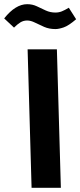

<svg xmlns="http://www.w3.org/2000/svg" viewBox="-73 -898 384 918"><path d="M78 0 59 -662H199L218 0ZM192 -759Q162 -759 138 -769.5Q114 -780 94 -790Q74 -800 57 -800Q39 -800 24.5 -791Q10 -782 -6 -766L-53 -810Q-26 -844 1.5 -861Q29 -878 57 -878Q82 -878 103 -868Q124 -858 145.5 -848Q167 -838 192 -838Q208 -838 222 -843.5Q236 -849 256 -861L291 -806Q255 -775 231.5 -767Q208 -759 192 -759Z"/></svg>

Font: Noto Sans
Style: Bold
Weight: 700
Designer: Monotype Design Team
Foundry: Monotype Imaging Inc.
Version: Version 2.000;GOOG;noto-source:20170915:90ef993387c0; ttfaut